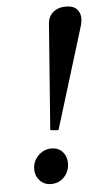

<svg xmlns="http://www.w3.org/2000/svg" viewBox="-53 -745 415 792"><g transform="rotate(-5 155.0 -349.0)"><path d="M142 -209 175 -647Q177 -676 197.5 -693.5Q218 -711 250 -711Q281 -711 295.5 -695.5Q310 -680 310 -658Q310 -642 304.5 -624Q299 -606 295 -593L176 -206Q160 -206 142 -209ZM127 13Q98 13 80 -6.5Q62 -26 62 -54Q62 -86 85 -109.5Q108 -133 140 -133Q169 -133 186 -114Q203 -95 203 -67Q203 -34 181.5 -10.5Q160 13 127 13Z"/></g></svg>

Font: Castoro
Style: Italic
Weight: 400
Italic angle: -11°
Designer: John Hudson with Paul Hanslow, assisted by Kaja Sojewska.
Foundry: Tiro Typeworks Ltd.
Version: Version 2.04